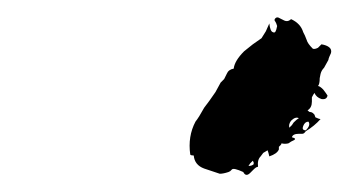

<svg xmlns="http://www.w3.org/2000/svg" viewBox="-20 -616 401 221"><path d="M205 -476Q209 -481 215 -492L221 -500L228 -510Q229 -512 234 -521L238 -525L241 -531Q243 -536 249 -537Q250 -546 261 -557L271 -565L281 -572L286 -580L290 -589Q291 -580 294 -579Q296 -578 297 -579.5Q298 -581 299 -586L298 -589L297 -591Q295 -593 297 -595Q299 -597 302 -595L306 -593Q311 -590 315 -594Q326 -589 329 -579L331 -575L333 -570Q334 -566 340 -560Q342 -559 346 -561L348 -563L350 -565Q356 -564 359 -561.5Q362 -559 361 -555Q360 -553 359 -550.5Q358 -548 358 -547L353 -538Q350 -535 349 -531L348 -526Q348 -519 346 -517Q348 -517 352 -513L355 -509L357 -506Q356 -501 350 -502Q344 -504 342 -509Q341 -508 339 -504V-499Q339 -492 334 -489Q336 -487 337 -487H338L340 -486L342 -484L343 -481Q347 -479 349 -479Q342 -471 332 -465Q330 -462 328 -462H324Q317 -462 316 -458L319 -457Q320 -456 319 -455L315 -453L312 -451Q308 -450 304 -451Q304 -450 303 -449Q302 -448 301 -447V-444Q299 -439 290 -436L289 -440L288 -443L283 -440L280 -436Q276 -432 277 -424Q275 -424 272 -421L268 -417Q263 -412 260 -418Q249 -423 247 -421L245 -419L243 -418Q237 -416 233 -416L224 -419L215 -422Q204 -426 203 -437Q200 -437 199 -438Q196 -459 205 -476ZM332 -466Q338 -472 335 -476Q331 -476 329 -471Q327 -466 332 -466ZM315 -477Q312 -473 313 -469L316 -472L318 -475Q322 -479 324 -480Q320 -482 315 -477ZM272 -427V-429L271 -431L268 -428L266 -425Q270 -425 272 -427Z"/></svg>

Font: Kom-post
Style: Regular
Weight: 400
Designer: @guaschetti
Foundry: guaschetti
Version: Version 1.00 December 6, 2021, initial release